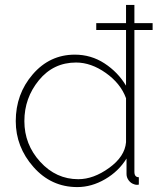

<svg xmlns="http://www.w3.org/2000/svg" viewBox="-20 -750 649 780"><path d="M600 -628H526V-52Q526 -30 544 -30V0Q534 2 526 -1Q512 -5 503 -17Q494 -29 494 -43V-106Q462 -54 407 -22Q352 10 294 10Q188 10 116 -71.5Q44 -153 44 -258Q44 -368 113 -448Q182 -528 284 -528Q350 -528 404.5 -492.5Q459 -457 492 -402V-628H371V-656H492V-730H526V-656H600ZM492 -172V-351Q470 -411 410 -453.5Q350 -496 289 -496Q197 -496 138 -424Q79 -352 79 -258Q79 -163 143.5 -92.5Q208 -22 298 -22Q360 -22 423.5 -68Q487 -114 492 -172Z"/></svg>

Font: Raleway-v4020 ExtraLight
Style: Regular
Weight: 275
Designer: Matt McInerney, Pablo Impallari, Rodrigo Fuenzalida
Foundry: Matt McInerney, Pablo Impallari, Rodrigo Fuenzalida
Version: Version 4.020;PS 004.020;hotconv 1.0.88;makeotf.lib2.5.64775